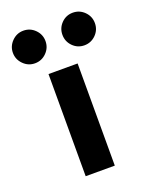

<svg xmlns="http://www.w3.org/2000/svg" viewBox="-180 -661 566 725"><g transform="rotate(-20 103.0 -298.5)"><path d="M-42.2 -577.5Q-23 -597 4 -597Q31 -597 50.2 -577.8Q69.5 -558.5 69.5 -531.5Q69.5 -504.5 50.2 -485.2Q31 -466 4 -466Q-23 -466 -42.2 -485.5Q-61.5 -505 -61.5 -531.5Q-61.5 -558 -42.2 -577.5ZM156.5 -577.8Q175.5 -597 202.5 -597Q229.5 -597 248.8 -577.8Q268 -558.5 268 -531.5Q268 -504.5 248.8 -485.2Q229.5 -466 202.5 -466Q175.5 -466 156.5 -485.2Q137.5 -504.5 137.5 -531.5Q137.5 -558.5 156.5 -577.8ZM37.5 0V-410.5H154.5V0Z"/></g></svg>

Font: League Spartan SemiBold
Style: Regular
Weight: 600
Foundry: The League of Moveable Type
Version: Version 2.002